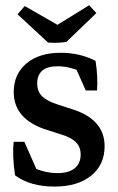

<svg xmlns="http://www.w3.org/2000/svg" viewBox="-20 -688 440 716"><path d="M183.1 7.8Q92.8 7.8 36.1 -34.2Q25.4 -107.4 30.8 -159.2H70.8L125 -36.6L85.9 -72.3Q138.7 -42.5 194.3 -42.5Q236.3 -42.5 258.5 -60.5Q280.8 -78.6 280.8 -111.8Q280.8 -139.6 263.4 -157.5Q246.1 -175.3 207 -187L156.2 -203.1Q31.2 -242.2 31.2 -344.7Q31.2 -411.6 78.6 -451.4Q126 -491.2 206.1 -491.2Q278.3 -491.2 336.4 -460.9Q345.7 -400.4 341.8 -350.6H299.8L255.4 -450.2L303.2 -411.1Q246.1 -440.9 194.8 -440.9Q118.7 -440.9 118.7 -376Q118.7 -347.2 137.2 -328.9Q155.8 -310.5 197.8 -297.4L248 -281.2Q370.1 -243.2 370.1 -142.6Q370.1 -73.2 319.6 -32.7Q269 7.8 183.1 7.8ZM159.2 -529.3 45.4 -634.8 72.3 -665.5 222.7 -579.1ZM159.2 -529.3 167 -578.6 312.5 -668.5 339.4 -639.2 227.5 -531.7Q210.9 -529.3 194.8 -528.6Q178.7 -527.8 159.2 -529.3Z"/></svg>

Font: Markazi Text Medium
Style: Regular
Weight: 500
Designer: Borna Izadpanah (Arabic designer), Fiona Ross (Arabic design director) and Florian Runge (Latin designer)
Foundry: Borna Izadpanah and Florian Runge
Version: Version 1.001